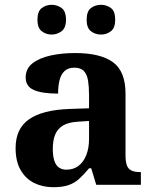

<svg xmlns="http://www.w3.org/2000/svg" viewBox="-20 -770 639 800"><path d="M202 10Q158 10 122.5 -7.5Q87 -25 66 -61.4Q45 -97.7 45 -153Q45 -234 101 -273Q157 -312 269 -316L351 -318.8V-374Q351 -407.6 347 -433.3Q343 -459 330 -473.5Q317 -488 289.5 -488Q264 -488 249 -474Q234 -460 228 -435.5Q222 -411 222 -380Q155 -380 121 -395Q87 -410 87 -447Q87 -483.8 115 -505.9Q143 -528 189.9 -538.5Q236.8 -549 292.8 -549Q398 -549 450.5 -511Q503 -473 503 -379.4V-124.1Q503 -96.6 508.5 -81.3Q514 -66 527.7 -59.5Q541.4 -53 563 -53H567V0H381L360 -69H351.4Q329 -42 309.5 -24.5Q290 -7 265 1.5Q240 10 202 10ZM256.8 -63Q286 -63 306.8 -78.7Q327.7 -94.3 339.3 -123.3Q351 -152.3 351 -191V-266L306 -263Q266 -261 242.9 -247.3Q219.9 -233.5 209.9 -209.3Q200 -185.1 200 -149.4Q200 -121 206 -101.5Q212 -82 224.8 -72.5Q237.6 -63 256.8 -63ZM401 -626Q377 -626 359 -639.8Q341 -653.6 341 -687.7Q341 -723 359 -736.5Q377 -750 401 -750Q424 -750 442 -736.7Q460 -723.4 460 -688Q460 -653.7 442 -639.8Q424 -626 401 -626ZM195 -626Q172 -626 154 -639.8Q136 -653.6 136 -687.7Q136 -723 154 -736.5Q172 -750 195 -750Q218 -750 236.5 -736.7Q255 -723.4 255 -688Q255 -653.7 236.5 -639.8Q218 -626 195 -626Z"/></svg>

Font: Noto Serif Thai
Style: Regular
Weight: 400
Designer: Monotype Design Team
Foundry: Monotype Imaging Inc.
Version: Version 2.001